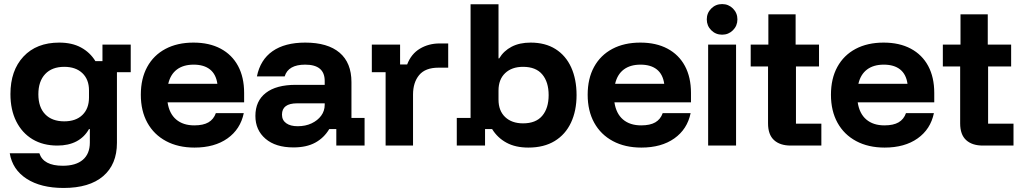

<svg xmlns="http://www.w3.org/2000/svg" viewBox="-20 -721 5060 951"><path d="M295 210Q182.5 210 112.1 164.6Q41.7 119.2 28.3 38.3H175Q195 100 290.8 100Q355.8 100 390.4 70.4Q425 40.8 425 -15V-81.7H420.8Q398.3 -41.7 358.8 -20.8Q319.2 0 264.2 0Q193.3 0 141.2 -31.2Q89.2 -62.5 60.4 -120Q31.7 -177.5 31.7 -255Q31.7 -371.7 96.2 -440.8Q160.8 -510 273.3 -510Q336.7 -510 381.2 -485.8Q425.8 -461.7 452.5 -418.3H487.5V-500H627.5V-363.3H559.2V-13.3Q559.2 93.3 490.8 151.7Q422.5 210 295 210ZM298.3 -120Q355.8 -120 388.3 -151.7Q420.8 -183.3 420.8 -238.3V-273.3Q420.8 -327.5 387.9 -358.8Q355 -390 298.3 -390Q237.5 -390 203.8 -354.2Q170 -318.3 170 -254.2Q170 -190 203.8 -155Q237.5 -120 298.3 -120Z M943.3 10Q862.5 10 802.5 -22.1Q742.5 -54.2 710 -112.9Q677.5 -171.7 677.5 -251.7Q677.5 -331.7 709.2 -389.6Q740.8 -447.5 799.6 -478.8Q858.3 -510 938.3 -510Q1016.7 -510 1072.9 -480Q1129.2 -450 1159.2 -394.2Q1189.2 -338.3 1189.2 -260.8V-214.2H810Q818.3 -158.3 852.5 -129.2Q886.7 -100 942.5 -100Q986.7 -100 1012.5 -115Q1038.3 -130 1049.2 -160.8H1187.5Q1170.8 -80.8 1106.7 -35.4Q1042.5 10 943.3 10ZM813.3 -305.8H1056.7Q1050 -353.3 1020 -377.1Q990 -400.8 939.2 -400.8Q888.3 -400.8 856.2 -376.7Q824.2 -352.5 813.3 -305.8Z M1433.3 9.2Q1345 9.2 1295 -33.8Q1245 -76.7 1245 -146.7Q1245 -220.8 1296.7 -260.8Q1348.3 -300.8 1445 -300.8H1588.3V-320Q1588.3 -400.8 1491.7 -400.8Q1407.5 -400.8 1390 -342.5H1252.5Q1269.2 -425 1330 -467.5Q1390.8 -510 1491.7 -510Q1603.3 -510 1662.1 -460Q1720.8 -410 1720.8 -314.2V-136.7H1785.8V0H1645.8V-81.7H1610.8Q1585 -38.3 1541.7 -14.6Q1498.3 9.2 1433.3 9.2ZM1454.2 -95.8Q1493.3 -95.8 1523.3 -110Q1553.3 -124.2 1570.8 -147.9Q1588.3 -171.7 1588.3 -201.7V-209.2H1451.7Q1376.7 -209.2 1376.7 -153.3Q1376.7 -125.8 1397.5 -110.8Q1418.3 -95.8 1454.2 -95.8Z M1890 0V-363.3H1821.7V-500H1961.7V-401.7H1996.7Q2016.7 -454.2 2060 -480Q2103.3 -505.8 2157.5 -505.8H2200V-385.8H2151.7Q2086.7 -385.8 2056.2 -349.2Q2025.8 -312.5 2025.8 -252.5V0Z M2596.7 10Q2533.3 10 2488.8 -14.2Q2444.2 -38.3 2417.5 -81.7H2382.5V0H2242.5V-136.7H2310.8V-700H2449.2V-431.7H2452.5Q2475 -469.2 2514.2 -489.6Q2553.3 -510 2608.3 -510Q2680.8 -510 2731.7 -477.9Q2782.5 -445.8 2809.2 -387.1Q2835.8 -328.3 2835.8 -250Q2835.8 -172.5 2808.3 -113.8Q2780.8 -55 2727.5 -22.5Q2674.2 10 2596.7 10ZM2570.8 -110Q2634.2 -110 2665.8 -147.5Q2697.5 -185 2697.5 -250Q2697.5 -315 2665.8 -352.5Q2634.2 -390 2570.8 -390Q2515 -390 2482.1 -358.8Q2449.2 -327.5 2449.2 -272.5V-227.5Q2449.2 -172.5 2482.1 -141.2Q2515 -110 2570.8 -110Z M3156.7 10Q3075.8 10 3015.8 -22.1Q2955.8 -54.2 2923.3 -112.9Q2890.8 -171.7 2890.8 -251.7Q2890.8 -331.7 2922.5 -389.6Q2954.2 -447.5 3012.9 -478.8Q3071.7 -510 3151.7 -510Q3230 -510 3286.2 -480Q3342.5 -450 3372.5 -394.2Q3402.5 -338.3 3402.5 -260.8V-214.2H3023.3Q3031.7 -158.3 3065.8 -129.2Q3100 -100 3155.8 -100Q3200 -100 3225.8 -115Q3251.7 -130 3262.5 -160.8H3400.8Q3384.2 -80.8 3320 -35.4Q3255.8 10 3156.7 10ZM3026.7 -305.8H3270Q3263.3 -353.3 3233.3 -377.1Q3203.3 -400.8 3152.5 -400.8Q3101.7 -400.8 3069.6 -376.7Q3037.5 -352.5 3026.7 -305.8Z M3487.5 0V-500H3625.8V0ZM3556.7 -549.2Q3525 -549.2 3502.9 -571.2Q3480.8 -593.3 3480.8 -625Q3480.8 -656.7 3502.9 -678.8Q3525 -700.8 3556.7 -700.8Q3588.3 -700.8 3610.4 -678.8Q3632.5 -656.7 3632.5 -625Q3632.5 -593.3 3610.4 -571.2Q3588.3 -549.2 3556.7 -549.2Z M3896.7 0Q3843.3 0 3813.8 -27.1Q3784.2 -54.2 3784.2 -110V-391.7H3698.3V-500H3785.8V-650H3920.8V-500H4036.7V-391.7H3922.5V-108.3H4048.3V0Z M4361.7 10Q4280.8 10 4220.8 -22.1Q4160.8 -54.2 4128.3 -112.9Q4095.8 -171.7 4095.8 -251.7Q4095.8 -331.7 4127.5 -389.6Q4159.2 -447.5 4217.9 -478.8Q4276.7 -510 4356.7 -510Q4435 -510 4491.2 -480Q4547.5 -450 4577.5 -394.2Q4607.5 -338.3 4607.5 -260.8V-214.2H4228.3Q4236.7 -158.3 4270.8 -129.2Q4305 -100 4360.8 -100Q4405 -100 4430.8 -115Q4456.7 -130 4467.5 -160.8H4605.8Q4589.2 -80.8 4525 -35.4Q4460.8 10 4361.7 10ZM4231.7 -305.8H4475Q4468.3 -353.3 4438.3 -377.1Q4408.3 -400.8 4357.5 -400.8Q4306.7 -400.8 4274.6 -376.7Q4242.5 -352.5 4231.7 -305.8Z M4848.3 0Q4795 0 4765.4 -27.1Q4735.8 -54.2 4735.8 -110V-391.7H4650V-500H4737.5V-650H4872.5V-500H4988.3V-391.7H4874.2V-108.3H5000V0Z"/></svg>

Font: Funnel Display Light
Style: Bold
Weight: 700
Version: Version 1.000